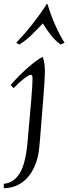

<svg xmlns="http://www.w3.org/2000/svg" viewBox="-48 -754 359 1009"><path d="M-28 235V212Q24 207 55 157.5Q86 108 96 0Q98 -21 101 -57Q104 -93 108 -135.5Q112 -178 115.5 -219.5Q119 -261 121 -293.5Q123 -326 123 -341Q123 -361 114 -361Q104 -361 77 -340Q50 -319 24 -291L8 -307Q26 -329 56 -359Q86 -389 119 -416Q152 -443 176 -455Q182 -442 185 -421.5Q188 -401 188 -376Q188 -358 185.5 -318.5Q183 -279 179 -230Q175 -181 171 -131.5Q167 -82 164 -42.5Q161 -3 159 15Q154 78 130.5 127.5Q107 177 67 205.5Q27 234 -28 235ZM270 -520Q241 -542 219 -570Q197 -598 177 -631Q146 -598 117.5 -570Q89 -542 54 -520L37 -529Q82 -576 122.5 -627.5Q163 -679 199 -734H201Q235 -621 291 -529Z"/></svg>

Font: Bona Nova SC
Style: Italic
Weight: 400
Italic angle: -4°
Designer: Mateusz Machalski
Foundry: Capitalics
Version: Version 4.001; ttfautohint (v1.8.4.7-5d5b)